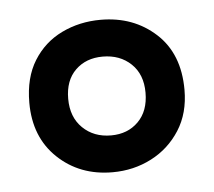

<svg xmlns="http://www.w3.org/2000/svg" viewBox="-33 -705 383 344"><g transform="rotate(-5 158.5 -533.0)"><path d="M157 -396Q98 -396 58.5 -433.5Q19 -471 19 -533Q19 -578 38 -608.5Q57 -639 89 -654.5Q121 -670 159 -670Q218 -670 258 -633.5Q298 -597 298 -532Q298 -490 278.5 -459.5Q259 -429 227 -412.5Q195 -396 157 -396ZM160 -462Q190 -462 209 -481Q228 -500 228 -533Q228 -566 208 -585Q188 -604 157 -604Q127 -604 108 -585.5Q89 -567 89 -534Q89 -501 109 -481.5Q129 -462 160 -462Z"/></g></svg>

Font: Bricolage Grotesque 48pt
Style: Regular
Weight: 400
Designer: Mathieu Triay
Foundry: Atelier Triay
Version: Version 1.000; ttfautohint (v1.8.4.7-5d5b);gftools[0.9.32]